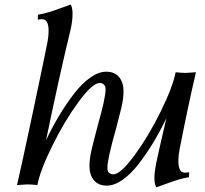

<svg xmlns="http://www.w3.org/2000/svg" viewBox="-20 -801 889 831"><path d="M442.4 2.4Q406.2 2.4 386.7 -20.5Q367.2 -43.5 367.2 -83.5Q367.2 -113.3 376.5 -153.3Q381.8 -177.2 403.3 -258.8Q437 -377 437 -414.1Q437 -427.7 429.9 -434.8Q422.9 -441.9 411.6 -441.9Q379.9 -441.9 318.8 -358.4Q257.8 -274.9 205.8 -168.9Q153.8 -63 141.6 0Q115.7 -2.9 98.1 -2.9L53.7 0Q74.7 -90.3 122.8 -317.6Q170.9 -544.9 185.5 -619.1Q190.4 -644 190.4 -666.5Q190.4 -717.8 162.6 -717.8Q152.3 -717.8 143.6 -715.8L144.5 -737.3Q168.9 -741.7 191.2 -748.3Q213.4 -754.9 243.4 -766.1Q273.4 -777.3 285.6 -781.2Q293.9 -769.5 293.9 -742.2Q294.4 -711.9 285.2 -671.4Q239.3 -483.9 179.2 -193.8Q206.5 -251.5 236.6 -301.5Q266.6 -351.6 300.5 -395.5Q334.5 -439.5 370.6 -465.1Q406.7 -490.7 439.5 -490.7Q475.6 -490.7 495.1 -467.8Q514.6 -444.8 514.6 -404.8Q514.6 -375 505.4 -335Q497.6 -301.8 481.9 -242.7Q444.8 -112.8 444.8 -74.2Q444.8 -60.5 451.9 -53.5Q459 -46.4 470.2 -46.4Q502 -46.4 563 -129.9Q624 -213.4 676 -319.3Q728 -425.3 740.2 -488.3Q766.1 -485.4 783.7 -485.4L828.1 -488.3Q794.4 -345.2 756.8 -152.3Q752 -127.4 752 -105Q752 -53.7 779.8 -53.7Q790 -53.7 798.8 -55.7L797.9 -34.2Q773.4 -29.8 751.2 -23.2Q729 -16.6 699 -5.4Q668.9 5.9 656.7 9.8Q648.4 -2 648.4 -29.3Q647.9 -56.2 657.2 -100.1Q664.6 -136.2 680.9 -206.1Q697.3 -275.9 700.2 -290Q672.9 -232.9 643.1 -183.6Q613.3 -134.3 579.8 -91.1Q546.4 -47.9 510.5 -22.7Q474.6 2.4 442.4 2.4Z"/></svg>

Font: Flanker
Style: Italic
Weight: 400
Italic angle: -12°
Designer: Flanker
Version: Version 2.027